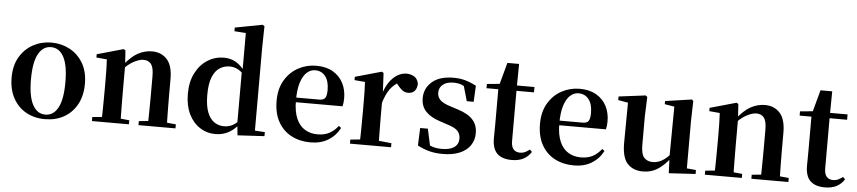

<svg xmlns="http://www.w3.org/2000/svg" viewBox="-46 -1111 6337 1419"><g transform="rotate(5 3122.5 -401.5)"><path d="M311 16.2Q231.7 16.2 170.5 -18.3Q109.3 -52.8 74.5 -117Q39.6 -181.2 39.6 -269.8Q39.6 -359.1 76.8 -422Q114 -484.9 175.9 -518.4Q237.8 -551.9 311 -551.9Q385.1 -551.9 447.1 -518.8Q509 -485.6 546.2 -422.7Q583.4 -359.8 583.4 -269.8Q583.4 -180.5 548 -116.3Q512.6 -52 451.4 -17.9Q390.2 16.2 311 16.2ZM311 -17.5Q372 -17.5 405.4 -80.1Q438.7 -142.6 438.7 -268.1Q438.7 -394.2 405.4 -456.1Q372 -518 311 -518Q250.7 -518 217 -456.1Q183.2 -394.2 183.2 -268.1Q183.2 -142.6 217 -80.1Q250.7 -17.5 311 -17.5Z M659 0V-29.9L764.6 -40.2H827.7L933.6 -29.9V0ZM729.2 0Q730.9 -25.5 731.4 -67.4Q731.9 -109.4 732.4 -154.8Q732.9 -200.3 732.9 -234.8V-310.2Q732.9 -360 732 -393.7Q731.2 -427.5 729.2 -463.8L651.1 -470.7V-495.2L847.2 -550.4L860.2 -541.7L867.6 -428V-425.6V-234.8Q867.6 -200.3 868.1 -154.8Q868.6 -109.4 869.1 -67.4Q869.6 -25.5 870.6 0ZM1004.3 0V-29.9L1108.2 -40.2H1170.8L1278.9 -29.9V0ZM1073 0Q1074 -25.5 1074.5 -66.9Q1075 -108.4 1075.5 -153.8Q1076 -199.3 1076 -234.8V-369.8Q1076 -433.2 1056.6 -458.7Q1037.2 -484.2 999.2 -484.2Q968.6 -484.2 924.8 -460.5Q881.1 -436.8 835.5 -383.3L830.6 -425.7H845.9Q902.1 -497.3 952.7 -524.6Q1003.3 -551.9 1057.5 -551.9Q1126.6 -551.9 1168.5 -505.8Q1210.5 -459.6 1210.5 -360.5V-234.8Q1210.5 -199.3 1211 -153.8Q1211.5 -108.4 1212.3 -66.9Q1213.2 -25.5 1214.2 0Z M1576.5 16.2Q1512 16.2 1459.9 -17.7Q1407.7 -51.5 1377.6 -114.2Q1347.6 -176.8 1347.6 -263.1Q1347.6 -352.4 1380.9 -417.2Q1414.2 -482 1469.4 -517Q1524.7 -551.9 1590.5 -551.9Q1640.9 -551.9 1681.4 -528.1Q1721.8 -504.4 1755.8 -453.6H1765.1L1748.3 -436.8Q1720.9 -465.9 1694.3 -478.3Q1667.7 -490.8 1639.9 -490.8Q1599.2 -490.8 1565.5 -469.9Q1531.9 -449.1 1511.6 -400.1Q1491.4 -351.2 1491.4 -267.7Q1491.4 -188.6 1510.1 -139.8Q1528.9 -91.1 1561.4 -68.9Q1593.9 -46.7 1634.3 -46.7Q1665.5 -46.7 1692.5 -59.4Q1719.5 -72.1 1745.8 -100.9L1764.6 -80.8H1754.1Q1720.8 -34.5 1676 -9.1Q1631.1 16.2 1576.5 16.2ZM1740 11.2 1730.7 -81.1V-83.3V-457.2L1735.4 -468.4V-747.1L1650.4 -753.3V-780.3L1853.9 -819L1868.2 -810L1865.2 -652.7V-34.7L1939.1 -29.9V0Z M2282.2 16.2Q2201.8 16.2 2139.2 -16.5Q2076.6 -49.1 2041.1 -113Q2005.6 -176.9 2005.6 -268.8Q2005.6 -358.8 2043.6 -422.2Q2081.5 -485.7 2143.2 -518.8Q2204.9 -551.9 2275.4 -551.9Q2349.1 -551.9 2399.5 -522.5Q2449.8 -493.1 2475.6 -443.2Q2501.4 -393.3 2501.4 -330.9Q2501.4 -296.1 2494.7 -270.2H2064.1V-304.6H2319.4Q2351.5 -304.6 2362.9 -322.2Q2374.3 -339.8 2374.3 -380.4Q2374.3 -446.3 2346.2 -482.2Q2318.1 -518 2270.1 -518Q2236.7 -518 2208.6 -492.9Q2180.6 -467.8 2164.1 -416Q2147.7 -364.1 2147.7 -282.7Q2147.7 -200.5 2170.9 -148.2Q2194 -95.8 2234.8 -71.7Q2275.5 -47.5 2327.4 -47.5Q2380.4 -47.5 2416.9 -67.7Q2453.3 -87.9 2480.2 -123.2L2498.1 -109.9Q2466.6 -49.8 2411.7 -16.8Q2356.7 16.2 2282.2 16.2Z M2573.2 0V-29.9L2681.3 -41.2H2767.8L2878.2 -29.9V0ZM2644.2 0Q2645.9 -25.5 2646.4 -67.4Q2646.9 -109.4 2647.4 -154.8Q2647.9 -200.3 2647.9 -234.8V-310.2Q2647.9 -360.7 2647 -394.1Q2646.2 -427.5 2644.2 -463.8L2566.1 -470.7V-495.2L2762.2 -550.4L2775.2 -541.7L2782.6 -398.7V-397.7V-234.8Q2782.6 -200.3 2783.1 -154.8Q2783.6 -109.4 2784.1 -67.4Q2784.6 -25.5 2785.6 0ZM2782.4 -320.2 2749.3 -380.9H2776.4Q2791 -435.6 2817.6 -473.9Q2844.3 -512.2 2877.4 -532.1Q2910.5 -551.9 2943.6 -551.9Q2977.2 -551.9 3002.4 -536.8Q3027.7 -521.7 3034.7 -484.5Q3033.9 -453.2 3018.2 -432.6Q3002.4 -411.9 2968.2 -411.9Q2943.5 -411.9 2925.2 -425.8Q2907 -439.6 2887.8 -464.4L2864.8 -490.9L2901.4 -485.1Q2858.5 -463.1 2830.2 -424.7Q2801.9 -386.2 2782.4 -320.2Z M3262.3 16.2Q3207.6 16.2 3162.7 4.5Q3117.8 -7.2 3074.9 -30.3L3080.2 -160.4H3137.1L3167.6 -20.6L3119.6 -26V-62Q3151.7 -41.1 3181.9 -30.7Q3212.2 -20.4 3252.8 -20.4Q3313.1 -20.4 3344.7 -43Q3376.2 -65.7 3376.2 -107.2Q3376.2 -140.9 3355.7 -164Q3335.1 -187.1 3274.5 -204.9L3218.7 -223.9Q3153.9 -244.5 3116.7 -282.6Q3079.5 -320.7 3079.5 -382Q3079.5 -455.6 3135.2 -503.8Q3190.9 -551.9 3294.2 -551.9Q3342.5 -551.9 3381.9 -540.7Q3421.2 -529.5 3463.1 -507.2L3457.1 -387.7H3406.1L3367.6 -521.5L3410 -507.8V-477Q3379.7 -497.5 3355.1 -506.7Q3330.5 -515.8 3296.8 -515.8Q3247 -515.8 3218.6 -493.1Q3190.2 -470.4 3190.2 -431.8Q3190.2 -401.6 3211.6 -379.1Q3232.9 -356.6 3289.8 -339.1L3345.9 -321.1Q3423.8 -296.3 3458.4 -256.6Q3493.1 -217 3493.1 -158.3Q3493.1 -105.4 3465.8 -66.1Q3438.4 -26.7 3387 -5.3Q3335.6 16.2 3262.3 16.2Z M3698.4 -496.1V-535.7H3895.2V-496.1ZM3774.1 16.2Q3702.7 16.2 3666.1 -19.3Q3629.5 -54.8 3629.5 -131.7Q3629.5 -159.8 3630 -182.4Q3630.5 -205 3630.5 -234.7V-496.1H3543V-527.5L3652.7 -538L3634.1 -525.2L3680.5 -695.8H3767.3L3765.2 -519.3V-508.7V-123.8Q3765.2 -81.6 3782.7 -62.3Q3800.2 -43 3831.3 -43Q3851.4 -43 3867 -50.4Q3882.7 -57.9 3902.7 -72.5L3918.2 -56Q3896.7 -21.1 3861.3 -2.5Q3825.9 16.2 3774.1 16.2Z M4236.2 16.2Q4155.8 16.2 4093.2 -16.5Q4030.6 -49.1 3995.1 -113Q3959.6 -176.9 3959.6 -268.8Q3959.6 -358.8 3997.6 -422.2Q4035.5 -485.7 4097.2 -518.8Q4158.9 -551.9 4229.4 -551.9Q4303.1 -551.9 4353.5 -522.5Q4403.8 -493.1 4429.6 -443.2Q4455.4 -393.3 4455.4 -330.9Q4455.4 -296.1 4448.7 -270.2H4018.1V-304.6H4273.4Q4305.5 -304.6 4316.9 -322.2Q4328.3 -339.8 4328.3 -380.4Q4328.3 -446.3 4300.2 -482.2Q4272.1 -518 4224.1 -518Q4190.7 -518 4162.6 -492.9Q4134.6 -467.8 4118.1 -416Q4101.7 -364.1 4101.7 -282.7Q4101.7 -200.5 4124.9 -148.2Q4148 -95.8 4188.8 -71.7Q4229.5 -47.5 4281.4 -47.5Q4334.4 -47.5 4370.9 -67.7Q4407.3 -87.9 4434.2 -123.2L4452.1 -109.9Q4420.6 -49.8 4365.7 -16.8Q4310.7 16.2 4236.2 16.2Z M4747.7 16.2Q4674.1 16.2 4632.2 -29.3Q4590.3 -74.7 4591.3 -187.9L4594 -497.7L4624 -475.4L4520.4 -493.5V-520.2L4720 -545.4L4732.2 -534.8L4726.7 -388.7V-177.8Q4726.7 -111 4749.7 -85.3Q4772.7 -59.5 4813.8 -59.5Q4856.7 -59.5 4894.5 -85.8Q4932.3 -112.1 4961.6 -153.8L4995.2 -103H4948Q4910.4 -51 4860.8 -17.4Q4811.2 16.2 4747.7 16.2ZM4939.6 12.4 4934.4 -109.4V-111.9L4937.6 -481.6L4865.7 -493.2V-516.6L5062.9 -545.4L5073.6 -534.8L5069.6 -388.7V-35L5137.6 -28.5V0.7Z M5206 0V-29.9L5311.6 -40.2H5374.7L5480.6 -29.9V0ZM5276.2 0Q5277.9 -25.5 5278.4 -67.4Q5278.9 -109.4 5279.4 -154.8Q5279.9 -200.3 5279.9 -234.8V-310.2Q5279.9 -360 5279 -393.7Q5278.2 -427.5 5276.2 -463.8L5198.1 -470.7V-495.2L5394.2 -550.4L5407.2 -541.7L5414.6 -428V-425.6V-234.8Q5414.6 -200.3 5415.1 -154.8Q5415.6 -109.4 5416.1 -67.4Q5416.6 -25.5 5417.6 0ZM5551.3 0V-29.9L5655.2 -40.2H5717.8L5825.9 -29.9V0ZM5620 0Q5621 -25.5 5621.5 -66.9Q5622 -108.4 5622.5 -153.8Q5623 -199.3 5623 -234.8V-369.8Q5623 -433.2 5603.6 -458.7Q5584.2 -484.2 5546.2 -484.2Q5515.6 -484.2 5471.8 -460.5Q5428.1 -436.8 5382.5 -383.3L5377.6 -425.7H5392.9Q5449.1 -497.3 5499.7 -524.6Q5550.3 -551.9 5604.5 -551.9Q5673.6 -551.9 5715.5 -505.8Q5757.5 -459.6 5757.5 -360.5V-234.8Q5757.5 -199.3 5758 -153.8Q5758.5 -108.4 5759.3 -66.9Q5760.2 -25.5 5761.2 0Z M6021.4 -496.1V-535.7H6218.2V-496.1ZM6097.1 16.2Q6025.7 16.2 5989.1 -19.3Q5952.5 -54.8 5952.5 -131.7Q5952.5 -159.8 5953 -182.4Q5953.5 -205 5953.5 -234.7V-496.1H5866V-527.5L5975.7 -538L5957.1 -525.2L6003.5 -695.8H6090.3L6088.2 -519.3V-508.7V-123.8Q6088.2 -81.6 6105.7 -62.3Q6123.2 -43 6154.3 -43Q6174.4 -43 6190 -50.4Q6205.7 -57.9 6225.7 -72.5L6241.2 -56Q6219.7 -21.1 6184.3 -2.5Q6148.9 16.2 6097.1 16.2Z"/></g></svg>

Font: Source Han Serif JP VF
Style: Regular
Weight: 250
Designer: Ryoko NISHIZUKA 西塚涼子 (kana & ideographs); Frank Grießhammer (Latin, Greek & Cyrillic); Wenlong ZHANG 张文龙 (bopomofo); San
Foundry: Adobe
Version: Version 2.001;hotconv 1.1.0;makeotfexe 2.6.0